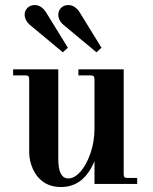

<svg xmlns="http://www.w3.org/2000/svg" viewBox="-20 -732 608 764"><path d="M472.2 -456.1V-40Q472.2 -30.8 475.3 -27.3Q478.5 -23.9 487.8 -23.9H525.9V0H356V-90.8Q313 12.2 223.1 12.2Q179.7 12.2 149.9 -9.8Q125 -27.8 110.6 -60.1Q96.2 -92.3 96.2 -126V-416Q96.2 -425.3 92.8 -428.7Q89.4 -432.1 80.1 -432.1H32.2V-456.1H211.9V-99.1Q211.9 -22 252 -22Q275.9 -22 299.8 -48.6Q323.7 -75.2 339.8 -121.8Q356 -168.5 356 -220.2V-416Q356 -425.3 352.5 -428.7Q349.1 -432.1 339.8 -432.1H292V-456.1ZM78.1 -673.8Q78.1 -689.5 89.4 -700.7Q100.6 -711.9 118.2 -711.9Q145.5 -711.9 165 -680.2L250 -542L230 -523.9L105 -627.9Q78.1 -648.4 78.1 -673.8ZM211.9 -673.8Q211.9 -689.5 223.1 -700.7Q234.4 -711.9 252 -711.9Q279.3 -711.9 298.8 -680.2L383.8 -542L363.8 -523.9L238.8 -627.9Q211.9 -648.4 211.9 -673.8Z"/></svg>

Font: Flanker Steampunk
Style: Bold
Weight: 700
Designer: Alexey Kryukov, Leonardo Di Lena
Foundry: Alexey Kryukov, Leonardo Di Lena
Version: 1.210